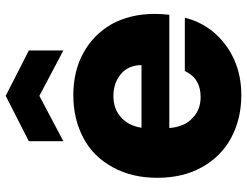

<svg xmlns="http://www.w3.org/2000/svg" viewBox="-114 -722 845 656"><g transform="rotate(-90 308.0 -394.5)"><path d="M588 -288C588 -288 588 -288 588 -288C588 -344 576 -393 553 -435C529 -477 496 -509 454 -532C412 -555 364 -566 310 -566C310 -566 310 -566 310 -566C255 -566 206 -554 163 -531C120 -508 87 -474 64 -431C40 -388 28 -337 28 -279C28 -279 28 -279 28 -279C28 -221 40 -170 64 -127C88 -84 121 -50 164 -27C207 -4 255 8 310 8C310 8 310 8 310 8C355 8 396 0 433 -17C470 -34 500 -57 525 -86C549 -115 566 -148 575 -185C575 -185 393 -185 393 -185C393 -185 393 -185 393 -185C376 -149 347 -131 304 -131C304 -131 304 -131 304 -131C275 -131 251 -140 232 -159C212 -177 201 -203 198 -238C198 -238 585 -238 585 -238C585 -238 585 -238 585 -238C587 -255 588 -272 588 -288ZM199 -333C199 -333 199 -333 199 -333C204 -364 216 -387 236 -404C255 -421 279 -429 308 -429C308 -429 308 -429 308 -429C338 -429 363 -420 383 -403C403 -386 413 -362 413 -333C413 -333 199 -333 199 -333ZM463 -600C463 -600 463 -718 463 -718C463 -718 308 -797 308 -797C308 -797 153 -718 153 -718C153 -718 153 -600 153 -600C153 -600 308 -682 308 -682C308 -682 463 -600 463 -600Z"/></g></svg>

Font: Girnar Poppins
Style: Bold
Weight: 500
Designer: Ninad Kale (Devanagari), Jonny Pinhorn (Latin)
Foundry: Indian Type Foundry
Version: ""